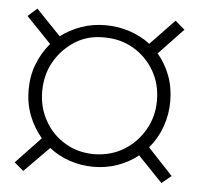

<svg xmlns="http://www.w3.org/2000/svg" viewBox="-42 -523 581 562"><g transform="rotate(5 249.0 -242.5)"><path d="M46 -4 19 -27 92 -104Q68 -132 54.5 -167Q41 -202 41 -242Q41 -283 54.5 -318Q68 -353 92 -381L19 -457L46 -481L118 -406Q144 -426 177.5 -438Q211 -450 249 -450Q287 -450 321 -438.5Q355 -427 381 -407L452 -481L480 -457L408 -381Q431 -354 444 -319.5Q457 -285 457 -244Q457 -205 444 -169Q431 -133 407 -105L480 -27L452 -4L380 -79Q354 -58 320.5 -46Q287 -34 249 -34Q213 -34 179 -45.5Q145 -57 119 -78ZM249 -71Q298 -72 335.5 -95Q373 -118 395.5 -157Q418 -196 418 -243Q418 -292 395.5 -330.5Q373 -369 335 -391.5Q297 -414 249 -414Q200 -415 162.5 -391Q125 -367 103 -328.5Q81 -290 81 -241Q81 -194 103 -155Q125 -116 163 -93.5Q201 -71 249 -71Z"/></g></svg>

Font: Nunito Sans 10pt Condensed ExtraLight
Style: Regular
Weight: 250
Width: 3
Designer: Vernon Adams
Foundry: Vernon Adams
Version: Version 3.101;gftools[0.9.27]